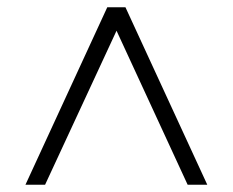

<svg xmlns="http://www.w3.org/2000/svg" viewBox="-20 -648 640 528"><path d="M50 -140 275 -628H325L550 -140H496L285 -597H316L104 -140Z"/></svg>

Font: Nunito Sans 12pt Light
Style: Regular
Weight: 300
Designer: Vernon Adams
Foundry: Vernon Adams
Version: Version 3.101;gftools[0.9.27]